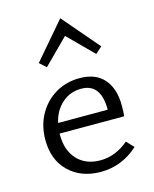

<svg xmlns="http://www.w3.org/2000/svg" viewBox="-108 -771 681 849"><g transform="rotate(-15 233.0 -346.5)"><path d="M137 -504 107 -531 250 -698 393 -531 363 -504 250 -617ZM420 -63Q345 5 249 5Q159 5 103 -49Q47 -103 47 -195Q47 -260 75.5 -311Q104 -362 153 -391Q202 -420 263 -420Q337 -420 375 -376Q413 -332 413 -256Q413 -222 411 -206H115V-202Q115 -129 154 -87Q193 -45 260 -45Q329 -45 389 -96ZM121 -253H348V-254Q348 -373 258 -373Q207 -373 170 -340Q133 -307 121 -253Z"/></g></svg>

Font: Ysabeau Infant
Style: Regular
Weight: 400
Designer: Christian Thalmann (Catharsis Fonts)
Version: Version 0.003